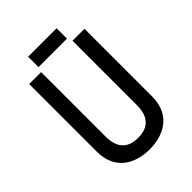

<svg xmlns="http://www.w3.org/2000/svg" viewBox="-234 -918 1034 1034"><g transform="rotate(-45 283.0 -401.0)"><path d="M404 -212C404 -128 368 -81 284 -81C201 -81 165 -128 165 -212V-701H74V-186C74 -39 186 7 285 7C384 7 495 -39 495 -186V-701H404ZM391 -730V-809H174V-730Z"/></g></svg>

Font: Advent Pro
Style: SemiBold
Weight: 600
Designer: Andreas Kalpakidis
Foundry: Andreas Kalpakidis
Version: Version 2.002 2008